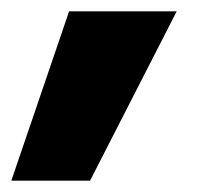

<svg xmlns="http://www.w3.org/2000/svg" viewBox="-58 -202 382 339"><path d="M-38 117 64 -182H254L101 117Z"/></svg>

Font: REM
Style: Bold Italic
Weight: 700
Italic angle: -11°
Designer: Octavio Pardo
Foundry: Ashler Design
Version: Version 1.005;gftools[0.9.28]